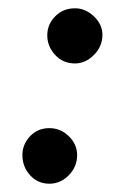

<svg xmlns="http://www.w3.org/2000/svg" viewBox="-20 -443 310 463"><path d="M99 0Q71 0 52.5 -20.5Q34 -41 34 -69Q34 -95 52.5 -114.5Q71 -134 99 -134Q126 -134 146 -114.5Q166 -95 166 -69Q166 -41 146 -20.5Q126 0 99 0ZM161 -290Q132 -290 113 -310.5Q94 -331 94 -358Q94 -384 113 -403.5Q132 -423 161 -423Q186 -423 206.5 -403.5Q227 -384 227 -359Q227 -331 206.5 -310.5Q186 -290 161 -290Z"/></svg>

Font: Edu TAS Beginner SemiBold
Style: Regular
Weight: 600
Version: Version 1.003